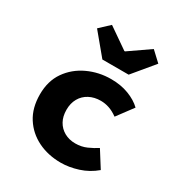

<svg xmlns="http://www.w3.org/2000/svg" viewBox="-181 -888 962 1026"><g transform="rotate(30 300.0 -375.5)"><path d="M343 12Q264 12 201 -19Q138 -50 101 -108Q64 -166 64 -249Q64 -332 104.5 -390Q145 -448 211.5 -479Q278 -510 354 -510Q414 -510 462.5 -491.5Q511 -473 542 -443L469 -345Q441 -365 415.5 -373.5Q390 -382 364 -382Q324 -382 293 -365.5Q262 -349 245 -319Q228 -289 228 -249Q228 -208 244.5 -178.5Q261 -149 290.5 -132.5Q320 -116 358 -116Q396 -116 427.5 -130Q459 -144 485 -161L548 -61Q503 -23 448 -5.5Q393 12 343 12ZM260 -577 152 -707 212 -763 339 -675H343L470 -763L530 -707L422 -577Z"/></g></svg>

Font: Source Code Pro ExtraLight ExtraBold
Style: Regular
Weight: 800
Monospace: yes
Version: Version 1.018;hotconv 1.0.116;makeotfexe 2.5.65601